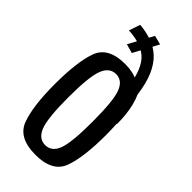

<svg xmlns="http://www.w3.org/2000/svg" viewBox="-251 -849 907 907"><g transform="rotate(45 202.5 -395.5)"><path d="M196.5 3.5Q310.5 3.5 338.5 -73.5Q366.5 -150.5 366.5 -298.5Q366.5 -440.5 334.5 -520.2Q302.5 -600 194 -600Q80 -600 52.5 -522.5Q25 -445 25 -298Q25 -151 53.5 -73.8Q82 3.5 196.5 3.5ZM196.5 -61.5Q153.5 -61.5 134 -110Q114.5 -158.5 114.5 -298Q114.5 -437.5 134 -486.8Q153.5 -536 196.5 -536Q239.5 -536 258.2 -487Q277 -438 277 -298Q277 -157.5 258.2 -109.5Q239.5 -61.5 196.5 -61.5ZM366.5 -371Q366.5 -400.5 363.5 -431Q360.5 -461.5 353.5 -489.5Q346.5 -517.5 336.5 -539Q327.5 -607 307.8 -652.2Q288 -697.5 259.2 -724.2Q230.5 -751 193.5 -764Q156.5 -777 112.5 -781L93.5 -724.5Q132.5 -722.5 163.5 -713.2Q194.5 -704 217.8 -684Q241 -664 256 -629.2Q271 -594.5 278.8 -540Q286.5 -485.5 286.5 -407.5ZM178.5 -658.5 244.5 -782 199 -793.5 133 -671.5Z"/></g></svg>

Font: Anybody Condensed
Style: Regular
Weight: 400
Width: 3
Designer: Tyler Finck
Foundry: Etcetera Type Company
Version: Version 1.113;gftools[0.9.25]